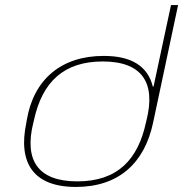

<svg xmlns="http://www.w3.org/2000/svg" viewBox="-20 -730 724 759"><path d="M86 -256 84 -244C51 -88 110 9 280 9C449 9 551 -85 585 -244L684 -710H656L587 -388H584C564 -469 499 -509 390 -509C222 -509 113 -416 86 -256ZM112 -246 114 -254C147 -408 234 -487 386 -487C544 -487 596 -401 559 -254L557 -246C526 -101 446 -13 286 -13C128 -13 75 -98 112 -246Z"/></svg>

Font: LT Wave Thin
Style: Italic
Weight: 100
Designer: Daniel Lyons
Version: Version 2.5 (Glyphs App)